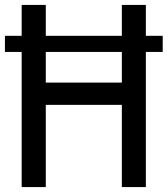

<svg xmlns="http://www.w3.org/2000/svg" viewBox="-21 -760 681 780"><path d="M67 0V-549H-1V-614.5H67V-740H165V-614.5H474V-740H571.5V-614.5H640V-549H571.5V0H474V-334H165V0ZM165 -424.5H474V-549H165Z"/></svg>

Font: Encode Sans Cnd Md
Style: Regular
Weight: 500
Width: 3
Designer: Multiple Designers
Foundry: Impallari Type
Version: Version 3.002; ttfautohint (v1.8.3) -l 8 -r 50 -G 200 -x 14 